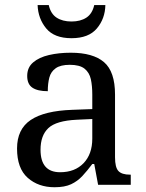

<svg xmlns="http://www.w3.org/2000/svg" viewBox="-20 -746 590 775"><path d="M200.2 9.8Q134.8 9.8 91.8 -28.3Q48.8 -66.4 48.8 -146.5Q48.8 -224.6 104 -261.7Q159.2 -298.8 271.5 -302.7L352.5 -305.7V-364.3Q352.5 -399.4 346.7 -426.3Q340.8 -453.1 321.3 -468.8Q301.8 -484.4 261.7 -484.4Q224.6 -484.4 205.1 -470.7Q185.5 -457 179.2 -433.1Q172.9 -409.2 172.9 -377.9Q131.8 -377.9 110.8 -392.1Q89.8 -406.2 89.8 -439.5Q89.8 -473.6 113.8 -494.1Q137.7 -514.6 177.7 -523.9Q217.8 -533.2 265.6 -533.2Q355.5 -533.2 399.9 -495.1Q444.3 -457 444.3 -364.3V-111.3Q444.3 -70.3 458 -55.7Q471.7 -41 504.9 -41H507.8V0H376L360.4 -84H352.5Q332 -56.6 312.5 -35.6Q293 -14.6 267.1 -2.4Q241.2 9.8 200.2 9.8ZM222.7 -50.8Q282.2 -50.8 317.4 -87.4Q352.5 -124 352.5 -186.5V-265.6L290 -262.7Q207 -258.8 175.3 -229Q143.6 -199.2 143.6 -141.6Q143.6 -50.8 222.7 -50.8ZM268.6 -591.8Q199.2 -591.8 166.5 -631.3Q133.8 -670.9 131.8 -725.6H176.8Q184.6 -690.4 208.5 -674.8Q232.4 -659.2 268.6 -659.2Q304.7 -659.2 328.6 -674.8Q352.5 -690.4 360.4 -725.6H405.3Q404.3 -670.9 371.1 -631.3Q337.9 -591.8 268.6 -591.8Z"/></svg>

Font: Noto Serif Todhri
Style: Regular
Weight: 400
Designer: Mikhail Merkuryev
Version: Version 1.000; ttfautohint (v1.8.4.7-5d5b)